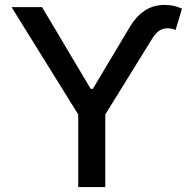

<svg xmlns="http://www.w3.org/2000/svg" viewBox="-20 -756 774 776"><path d="M149.9 -727.3 346.6 -396.7H355.1L505.7 -648.8Q529.8 -689.3 564.5 -712.7Q599.1 -736.2 646.3 -736.2Q682.9 -736.2 715.6 -720.9L689.6 -634.9Q674 -641.7 656.6 -641.7Q638.5 -641.7 623.6 -631.9Q608.7 -622.2 595.2 -599.8L405.5 -293.3V0H296.2V-293.3L26.6 -727.3Z"/></svg>

Font: Inter P Medium
Style: Regular
Weight: 500
Designer: Rasmus Andersson
Foundry: rsms
Version: Version 3.018;git-588b23468